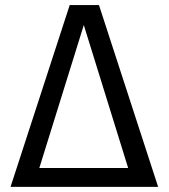

<svg xmlns="http://www.w3.org/2000/svg" viewBox="-20 -726 655 746"><path d="M250.8 -706.2H364.6L594.4 0H21ZM477.9 -73.3 305.6 -628.7 132.8 -73.3Z"/></svg>

Font: Fira Code
Style: Regular
Weight: 400
Designer: Carrois Corporate, Edenspiekermann AG, Nikita Prokopov
Foundry: Carrois Corporate, Edenspiekermann AG, Nikita Prokopov
Version: Version 5.002